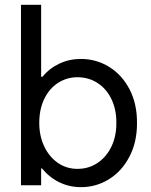

<svg xmlns="http://www.w3.org/2000/svg" viewBox="-20 -772 630 800"><path d="M67.4 -752H151.4V-452.1H156.7Q186.5 -487.8 227.8 -507.1Q269 -526.4 317.4 -526.4Q380.9 -526.4 434.6 -493.4Q488.3 -460.4 519.8 -399.9Q551.3 -339.4 550.8 -259.8Q551.3 -180.7 519.5 -119.6Q487.8 -58.6 434.3 -25.4Q380.9 7.8 317.4 7.8Q268.6 7.8 226.8 -12.7Q185.1 -33.2 154.8 -70.3H151.4V0H67.4ZM464.8 -259.8Q465.3 -314.9 444.6 -358.4Q423.8 -401.9 386.7 -426Q349.6 -450.2 302.7 -450.2Q258.8 -450.2 222.4 -427Q186 -403.8 164.8 -360.6Q143.6 -317.4 143.6 -259.8Q143.6 -205.6 164.3 -161.9Q185.1 -118.2 221.2 -93.3Q257.3 -68.4 302.7 -68.4Q349.6 -68.4 386.7 -93.3Q423.8 -118.2 444.6 -161.9Q465.3 -205.6 464.8 -259.8Z"/></svg>

Font: Reddit Sans Fudge
Style: Regular
Weight: 400
Designer: Stephen Hutchings
Foundry: Reddit
Version: Version 1.011